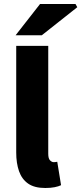

<svg xmlns="http://www.w3.org/2000/svg" viewBox="-20 -927 406 959"><path d="M206 12Q152 12 120.5 -10Q89 -32 75 -72Q61 -112 61 -165V-698H221V-159Q221 -135 230 -126Q239 -117 248 -117Q253 -117 256.5 -117.5Q260 -118 266 -119L285 -2Q273 4 253 8Q233 12 206 12ZM58 -751 180 -907H357L366 -891L189 -751Z"/></svg>

Font: Source Sans 3 ExtraBold
Style: Regular
Weight: 800
Designer: Paul D. Hunt
Foundry: Adobe
Version: Version 3.052;hotconv 1.1.0;makeotfexe 2.6.0